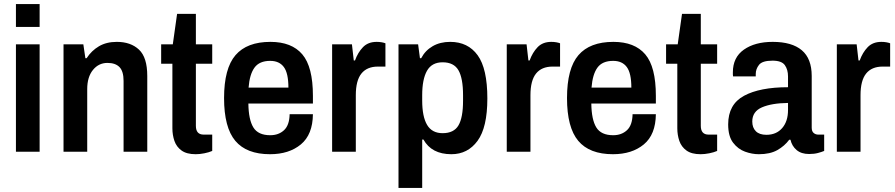

<svg xmlns="http://www.w3.org/2000/svg" viewBox="-20 -743 4384 940"><path d="M58 -611V-723H174V-611ZM58 0V-526H174V0Z M291 0V-526H388L398 -458H404Q428 -495 464.5 -516.5Q501 -538 552 -538Q620 -538 660.5 -500Q701 -462 701 -371V0H585V-347Q585 -394 565 -414.5Q545 -435 506 -435Q463 -435 435 -400.5Q407 -366 407 -307V0Z M938 12Q894 12 869 -6Q844 -24 834 -53Q824 -82 824 -115V-431H769V-526H826L847 -675H939V-526H1019V-431H939V-127Q939 -84 977 -84H1019V-4Q1003 3 980.5 7.5Q958 12 938 12Z M1302 12Q1187 12 1132 -53.5Q1077 -119 1077 -263Q1077 -408 1133 -473Q1189 -538 1304 -538Q1408 -538 1460 -477Q1512 -416 1512 -274V-236H1196Q1197 -157 1220.5 -119Q1244 -81 1303 -81Q1344 -81 1370.5 -105.5Q1397 -130 1398 -184H1512Q1511 -84 1453 -36Q1395 12 1302 12ZM1197 -314H1392Q1392 -385 1369.5 -415Q1347 -445 1303 -445Q1250 -445 1226 -412Q1202 -379 1197 -314Z M1606 0V-526H1703L1712 -447H1718Q1732 -486 1757 -512Q1782 -538 1824 -538Q1837 -538 1848.5 -536Q1860 -534 1867 -531V-417H1830Q1777 -417 1749.5 -383Q1722 -349 1722 -277V0Z M1931 177V-526H2027L2036 -458H2042Q2062 -496 2098.5 -517Q2135 -538 2184 -538Q2271 -538 2318.5 -472.5Q2366 -407 2366 -261Q2366 -119 2318 -53.5Q2270 12 2190 12Q2093 12 2053 -60H2047V177ZM2147 -91Q2202 -91 2224.5 -129Q2247 -167 2247 -250V-277Q2247 -360 2224.5 -399Q2202 -438 2147 -438Q2094 -438 2070.5 -396.5Q2047 -355 2047 -277V-251Q2047 -172 2071 -131.5Q2095 -91 2147 -91Z M2461 0V-526H2558L2567 -447H2573Q2587 -486 2612 -512Q2637 -538 2679 -538Q2692 -538 2703.5 -536Q2715 -534 2722 -531V-417H2685Q2632 -417 2604.5 -383Q2577 -349 2577 -277V0Z M2981 12Q2866 12 2811 -53.5Q2756 -119 2756 -263Q2756 -408 2812 -473Q2868 -538 2983 -538Q3087 -538 3139 -477Q3191 -416 3191 -274V-236H2875Q2876 -157 2899.5 -119Q2923 -81 2982 -81Q3023 -81 3049.5 -105.5Q3076 -130 3077 -184H3191Q3190 -84 3132 -36Q3074 12 2981 12ZM2876 -314H3071Q3071 -385 3048.5 -415Q3026 -445 2982 -445Q2929 -445 2905 -412Q2881 -379 2876 -314Z M3410 12Q3366 12 3341 -6Q3316 -24 3306 -53Q3296 -82 3296 -115V-431H3241V-526H3298L3319 -675H3411V-526H3491V-431H3411V-127Q3411 -84 3449 -84H3491V-4Q3475 3 3452.5 7.5Q3430 12 3410 12Z M3695 12Q3662 12 3627.5 -0.5Q3593 -13 3569 -44.5Q3545 -76 3545 -134Q3545 -232 3622.5 -274Q3700 -316 3838 -316V-369Q3838 -402 3822.5 -424Q3807 -446 3762 -446Q3712 -446 3696 -425.5Q3680 -405 3680 -381V-369H3569Q3568 -373 3568 -378Q3568 -383 3568 -389Q3568 -462 3622 -500Q3676 -538 3763 -538Q3857 -538 3905.5 -497Q3954 -456 3954 -371V-118Q3954 -100 3963.5 -92Q3973 -84 3986 -84H4015V-4Q4003 1 3984.5 6Q3966 11 3941 11Q3903 11 3880 -8.5Q3857 -28 3850 -59H3844Q3821 -28 3785.5 -8Q3750 12 3695 12ZM3732 -83Q3781 -83 3809.5 -116Q3838 -149 3838 -204V-239Q3758 -238 3710.5 -217.5Q3663 -197 3663 -148Q3663 -118 3680.5 -100.5Q3698 -83 3732 -83Z M4077 0V-526H4174L4183 -447H4189Q4203 -486 4228 -512Q4253 -538 4295 -538Q4308 -538 4319.5 -536Q4331 -534 4338 -531V-417H4301Q4248 -417 4220.5 -383Q4193 -349 4193 -277V0Z"/></svg>

Font: Archivo SemiCondensed SemiBold
Style: Regular
Weight: 600
Width: 4
Designer: Hector Gatti
Foundry: Omnibus-Type
Version: Version 2.001; ttfautohint (v1.8.3)